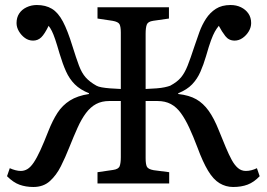

<svg xmlns="http://www.w3.org/2000/svg" viewBox="-20 -732 1064 766"><path d="M113 14Q83 14 58 5Q33 -4 8 -29L19 -61Q30 -56 41.5 -53Q53 -50 63 -50Q77 -50 89.5 -57.5Q102 -65 114.5 -83.5Q127 -102 141 -132.5Q155 -163 173 -209Q190 -252 209.5 -282Q229 -312 259 -331Q289 -350 335 -357V-360Q300 -374 278.5 -395.5Q257 -417 243.5 -447Q230 -477 218 -517Q207 -555 200 -575.5Q193 -596 187 -608Q181 -620 174 -629Q158 -596 144.5 -583Q131 -570 112 -570Q94 -570 79.5 -580.5Q65 -591 55.5 -607Q46 -623 46 -640Q46 -662 56.5 -678Q67 -694 86 -703Q105 -712 127 -712Q162 -712 187 -697Q212 -682 231 -646Q250 -610 269 -548Q284 -500 295 -470.5Q306 -441 322 -423Q338 -405 365 -390Q372 -386 386 -383.5Q400 -381 419 -379.5Q438 -378 462 -377V-602Q462 -625 457 -635Q452 -645 429 -649L369 -658V-703H654V-658L591 -649Q570 -646 565.5 -633.5Q561 -621 561 -598V-377Q585 -378 604.5 -379.5Q624 -381 637.5 -384Q651 -387 659 -390Q687 -405 702 -423Q717 -441 728.5 -470Q740 -499 756 -548Q765 -575 775.5 -604Q786 -633 802 -657.5Q818 -682 841.5 -697Q865 -712 900 -712Q923 -712 941.5 -703Q960 -694 971 -678Q982 -662 982 -640Q982 -623 972.5 -607Q963 -591 948 -580.5Q933 -570 916 -570Q893 -570 879 -588Q865 -606 853 -629Q844 -618 837 -605.5Q830 -593 822 -571.5Q814 -550 802 -508Q792 -474 779.5 -445.5Q767 -417 746.5 -395.5Q726 -374 691 -360V-357Q735 -352 763 -336Q791 -320 812.5 -290Q834 -260 853 -212Q868 -175 880.5 -145Q893 -115 904.5 -94Q916 -73 929.5 -61.5Q943 -50 961 -50Q972 -50 983.5 -53Q995 -56 1005 -61L1016 -29Q993 -5 968 4.5Q943 14 910 14Q881 14 856 -1Q831 -16 810 -51Q789 -86 768 -143Q751 -188 735 -222.5Q719 -257 701.5 -281Q684 -305 661.5 -317Q639 -329 608 -329H561V-101Q561 -77 566 -67Q571 -57 593 -53L655 -45V0H369V-45L431 -54Q453 -57 457.5 -69.5Q462 -82 462 -105V-329H416Q386 -329 363.5 -317Q341 -305 323 -281Q305 -257 289.5 -222.5Q274 -188 256 -143Q241 -105 223 -69Q205 -33 179 -9.5Q153 14 113 14Z"/></svg>

Font: Literata 18pt
Style: Regular
Weight: 400
Designer: Latin by Veronika Burian and Jose Scaglione. Greek by Irene Vlachou. Cyrillic by Vera Evstafieva.
Foundry: TypeTogether
Version: Version 3.103;gftools[0.9.29]